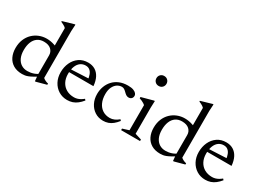

<svg xmlns="http://www.w3.org/2000/svg" viewBox="-32 -1345 2685 1989"><g transform="rotate(30 1311.0 -350.0)"><path d="M377.5 -298Q377.5 -339.5 348 -367Q318.5 -394.5 261.5 -394.5Q217 -394.5 185.8 -372.5Q154.5 -350.5 138.5 -310.2Q122.5 -270 122.5 -215Q122.5 -160 140.2 -121.8Q158 -83.5 189.5 -63.8Q221 -44 262.5 -44Q301 -44 336.2 -56.2Q371.5 -68.5 405 -94.5V-59Q369 -37.5 344 -23.8Q319 -10 300 -2.8Q281 4.5 264.8 7.2Q248.5 10 230.5 10Q168 10 125 -15.5Q82 -41 60 -86.5Q38 -132 38 -191Q38 -248.5 56.8 -293.8Q75.5 -339 108.2 -370.8Q141 -402.5 183.2 -419.2Q225.5 -436 272.5 -436Q296.5 -436 319.5 -432Q342.5 -428 367 -419.8Q391.5 -411.5 419.5 -397.5L377.5 -369V-623Q371.5 -630.5 362 -637Q352.5 -643.5 340.2 -649.8Q328 -656 313.5 -662V-671L445.5 -709.5H455L450.5 -628.5V-70Q455 -65 462.5 -60.2Q470 -55.5 479 -51Q488 -46.5 497 -43.5Q506 -40.5 514 -39.5V-24.5L394.5 8H384.5L377.5 -68Z M768 -436Q816.5 -436 852 -414.5Q887.5 -393 908.8 -351.8Q930 -310.5 935 -251H629L630 -284.5L887 -296.5L853 -275.5Q849.5 -311.5 838.8 -338.8Q828 -366 809 -381.2Q790 -396.5 760.5 -396.5Q725.5 -396.5 699 -377.2Q672.5 -358 657.8 -321Q643 -284 643 -230.5Q643 -175 664.8 -134.5Q686.5 -94 725.5 -72Q764.5 -50 816.5 -50Q835.5 -50 853.8 -55Q872 -60 890 -70Q908 -80 925 -94.5L937.5 -81Q912.5 -50 886.5 -29.8Q860.5 -9.5 831.5 0.2Q802.5 10 769 10Q711 10 665.8 -18.2Q620.5 -46.5 594.5 -95.5Q568.5 -144.5 568.5 -207Q568.5 -270 592.5 -322Q616.5 -374 661.2 -405Q706 -436 768 -436Z M1243.5 -436Q1284.5 -436 1308.8 -426.8Q1333 -417.5 1343.8 -404Q1354.5 -390.5 1354.5 -377.5Q1354.5 -363.5 1348.8 -353Q1343 -342.5 1332.5 -336.8Q1322 -331 1308.5 -331Q1294 -331 1282.5 -337.2Q1271 -343.5 1261.2 -352.8Q1251.5 -362 1241.8 -371.2Q1232 -380.5 1220.5 -386.8Q1209 -393 1194.5 -393Q1167 -393 1141.2 -376.8Q1115.5 -360.5 1098.8 -327Q1082 -293.5 1082 -242.5Q1082 -183.5 1102 -140.2Q1122 -97 1158.5 -73.5Q1195 -50 1244.5 -50Q1272 -50 1298.2 -61.5Q1324.5 -73 1349 -94.5L1361 -81Q1337 -50 1312 -29.8Q1287 -9.5 1259 0.2Q1231 10 1198.5 10Q1142.5 10 1099.5 -17.8Q1056.5 -45.5 1032.2 -93.2Q1008 -141 1008 -201Q1008 -248.5 1023.5 -291Q1039 -333.5 1068.8 -366Q1098.5 -398.5 1142.5 -417.2Q1186.5 -436 1243.5 -436Z M1518.5 -590.5Q1492 -590.5 1475.2 -607.8Q1458.5 -625 1458.5 -650Q1458.5 -675 1475.2 -692.2Q1492 -709.5 1518.5 -709.5Q1545 -709.5 1561.8 -692.2Q1578.5 -675 1578.5 -650Q1578.5 -625 1561.8 -607.8Q1545 -590.5 1518.5 -590.5ZM1563 -436 1560 -355V-42.5L1637.5 -18.5V0H1411V-18.5L1487 -42.5V-343Q1481.5 -349 1469.8 -356.2Q1458 -363.5 1443.2 -370.5Q1428.5 -377.5 1413 -382V-397.5L1554 -436Z M2029.5 -298Q2029.5 -339.5 2000 -367Q1970.5 -394.5 1913.5 -394.5Q1869 -394.5 1837.8 -372.5Q1806.5 -350.5 1790.5 -310.2Q1774.5 -270 1774.5 -215Q1774.5 -160 1792.2 -121.8Q1810 -83.5 1841.5 -63.8Q1873 -44 1914.5 -44Q1953 -44 1988.2 -56.2Q2023.5 -68.5 2057 -94.5V-59Q2021 -37.5 1996 -23.8Q1971 -10 1952 -2.8Q1933 4.5 1916.8 7.2Q1900.5 10 1882.5 10Q1820 10 1777 -15.5Q1734 -41 1712 -86.5Q1690 -132 1690 -191Q1690 -248.5 1708.8 -293.8Q1727.5 -339 1760.2 -370.8Q1793 -402.5 1835.2 -419.2Q1877.5 -436 1924.5 -436Q1948.5 -436 1971.5 -432Q1994.5 -428 2019 -419.8Q2043.5 -411.5 2071.5 -397.5L2029.5 -369V-623Q2023.5 -630.5 2014 -637Q2004.5 -643.5 1992.2 -649.8Q1980 -656 1965.5 -662V-671L2097.5 -709.5H2107L2102.5 -628.5V-70Q2107 -65 2114.5 -60.2Q2122 -55.5 2131 -51Q2140 -46.5 2149 -43.5Q2158 -40.5 2166 -39.5V-24.5L2046.5 8H2036.5L2029.5 -68Z M2420 -436Q2468.5 -436 2504 -414.5Q2539.5 -393 2560.8 -351.8Q2582 -310.5 2587 -251H2281L2282 -284.5L2539 -296.5L2505 -275.5Q2501.5 -311.5 2490.8 -338.8Q2480 -366 2461 -381.2Q2442 -396.5 2412.5 -396.5Q2377.5 -396.5 2351 -377.2Q2324.5 -358 2309.8 -321Q2295 -284 2295 -230.5Q2295 -175 2316.8 -134.5Q2338.5 -94 2377.5 -72Q2416.5 -50 2468.5 -50Q2487.5 -50 2505.8 -55Q2524 -60 2542 -70Q2560 -80 2577 -94.5L2589.5 -81Q2564.5 -50 2538.5 -29.8Q2512.5 -9.5 2483.5 0.2Q2454.5 10 2421 10Q2363 10 2317.8 -18.2Q2272.5 -46.5 2246.5 -95.5Q2220.5 -144.5 2220.5 -207Q2220.5 -270 2244.5 -322Q2268.5 -374 2313.2 -405Q2358 -436 2420 -436Z"/></g></svg>

Font: Newsreader Text
Style: Regular
Weight: 400
Designer: Hugues Gentile
Foundry: Production Type
Version: Version 1.001